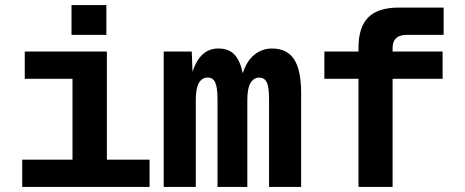

<svg xmlns="http://www.w3.org/2000/svg" viewBox="-20 -740 1840 760"><path d="M68 0V-108H267V-428H78V-536H403V-108H572V0ZM263 -602V-720H401V-602Z M628 0V-536H739L742 -456Q772 -548 844 -548Q886 -548 908.5 -523.5Q931 -499 941 -450Q956 -498 986.5 -523Q1017 -548 1057 -548Q1116 -548 1144 -505.5Q1172 -463 1172 -372V0H1045V-345Q1045 -397 1035.5 -415Q1026 -433 1006 -433Q985 -433 972 -412Q959 -391 959 -344V0H841V-345Q841 -394 832 -413.5Q823 -433 802 -433Q780 -433 767.5 -412Q755 -391 755 -344V0Z M1399 0V-428H1264V-536H1399V-551Q1399 -632 1437.5 -671Q1476 -710 1559 -710H1736V-602H1590Q1534 -602 1534 -550V-536H1732V-428H1534V0Z"/></svg>

Font: Geist Mono
Style: Bold
Weight: 700
Monospace: yes
Designer: Basement.studio, Andrés Briganti, Mateo Zaragoza
Foundry: Basement.studio, Vercel, Andrés Briganti, Guido Ferreyra, Mateo Zaragoza
Version: Version 1.500; ttfautohint (v1.8.4.7-5d5b)